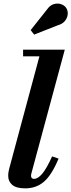

<svg xmlns="http://www.w3.org/2000/svg" viewBox="-20 -1022 391 1052"><path d="M298 -884 167 -832.5 148 -857 238 -970.5Q254 -993.5 275 -999.5Q296 -1005.5 314.5 -999.2Q333 -993 342.5 -979Q353 -963 351 -943.2Q349 -923.5 335.5 -907Q322 -890.5 298 -884ZM301 -153Q263.5 -63 221 -26.5Q178.5 10 118 10Q69.5 10 47.2 -9Q25 -28 25 -58Q25 -72 27 -81.8Q29 -91.5 31 -100L196 -713.5H106.5V-750H335L153.5 -77.5Q152 -73 151 -68.2Q150 -63.5 150 -59.5Q150 -42 166.5 -42Q187.5 -42 211.5 -70.2Q235.5 -98.5 265.5 -165Z"/></svg>

Font: Bodoni* 06pt
Style: Bold Italic
Weight: 700
Italic angle: -13°
Version: Version 2.3